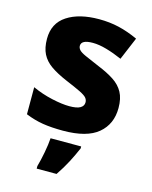

<svg xmlns="http://www.w3.org/2000/svg" viewBox="-117 -729 740 933"><g transform="rotate(15 253.0 -262.0)"><path d="M467 -259Q467 -178 410.5 -130.5Q354 -83 234 -83Q176 -83 132.5 -90Q89 -97 45 -115V-251Q93 -229 145 -217.5Q197 -206 233 -206Q271 -206 288 -216Q305 -226 305 -244Q305 -257 296.5 -267Q288 -277 262.5 -289.5Q237 -302 187 -323Q138 -344 106.5 -366Q75 -388 59.5 -418.5Q44 -449 44 -495Q44 -573 104.5 -612.5Q165 -652 265 -652Q318 -652 365 -641Q412 -630 462 -607L414 -493Q373 -511 334.5 -522Q296 -533 265 -533Q207 -533 207 -503Q207 -492 215.5 -482.5Q224 -473 248.5 -462Q273 -451 320 -431Q367 -412 400 -390.5Q433 -369 450 -338Q467 -307 467 -259ZM340 -22Q324 15 305 51.5Q286 88 259 128H159V115Q168 84 176 41.5Q184 -1 186 -32H340Z"/></g></svg>

Font: Noto Sans Kannada UI ExtraBold
Style: Regular
Weight: 800
Designer: Jelle Bosma - Monotype Design Team
Foundry: Monotype Imaging Inc.
Version: Version 2.005; ttfautohint (v1.8.4.7-5d5b)